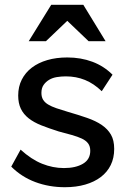

<svg xmlns="http://www.w3.org/2000/svg" viewBox="-20 -772 530 802"><path d="M251 10Q185 10 127.5 -11.5Q70 -33 27 -76L66 -147Q111 -106 156 -88Q201 -70 247 -70Q296 -70 326.5 -88Q357 -106 357 -142Q357 -161 348 -173Q339 -185 322 -193Q305 -201 280.5 -208Q256 -215 225 -223Q184 -236 152.5 -248.5Q121 -261 99.5 -278Q78 -295 67 -318Q56 -341 56 -373Q56 -410 71 -439.5Q86 -469 113 -489.5Q140 -510 177.5 -521Q215 -532 261 -532Q318 -532 366 -514Q414 -496 450 -460L405 -391Q372 -423 335 -438Q298 -453 255 -453Q236 -453 217.5 -450Q199 -447 185 -438.5Q171 -430 162 -417Q153 -404 153 -384Q153 -367 160 -355.5Q167 -344 181 -335.5Q195 -327 215.5 -320Q236 -313 263 -305Q308 -292 344 -279.5Q380 -267 405 -250Q430 -233 443.5 -209.5Q457 -186 457 -150Q457 -112 442.5 -82.5Q428 -53 401 -32.5Q374 -12 336 -1Q298 10 251 10ZM194 -752H328L421 -600H350L261 -685L172 -600H100Z"/></svg>

Font: Rising Sun Medium
Style: Regular
Weight: 500
Designer: Matt McInerney, Pablo Impallari, Rodrigo Fuenzalida (Raleway font), Stephen Hutchings (Greek), Cristiano Sobral (main ch
Foundry: The Rising Sun Project Authors
Version: Version 4.327; ttfautohint (v1.8.4.7-5d5b-dirty)